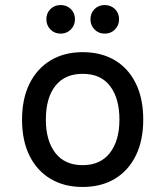

<svg xmlns="http://www.w3.org/2000/svg" viewBox="-20 -730 656 762"><path d="M308 12Q235 12 181 -20Q127 -52 97.2 -111.8Q67.5 -171.5 67.5 -255Q67.5 -338 97.2 -398Q127 -458 181 -490.5Q235 -523 308 -523Q381.5 -523 435.5 -491Q489.5 -459 519 -399Q548.5 -339 548.5 -255.5Q548.5 -172.5 519 -112.5Q489.5 -52.5 435.5 -20.2Q381.5 12 308 12ZM308 -74.5Q378.5 -74.5 416.2 -123.2Q454 -172 454 -255.5Q454 -339 417.2 -388Q380.5 -437 308 -437Q237 -437 199.5 -389Q162 -341 162 -255Q162 -172 199.5 -123.2Q237 -74.5 308 -74.5ZM220.5 -596.5Q196.5 -596.5 180.2 -613Q164 -629.5 164 -653.5Q164 -678 180.2 -694Q196.5 -710 220.5 -710Q245 -710 261.2 -694Q277.5 -678 277.5 -653.5Q277.5 -629.5 261.2 -613Q245 -596.5 220.5 -596.5ZM395.5 -596.5Q371.5 -596.5 355.2 -613Q339 -629.5 339 -653.5Q339 -678 355.2 -694Q371.5 -710 395.5 -710Q420 -710 436.2 -694Q452.5 -678 452.5 -653.5Q452.5 -629.5 436.2 -613Q420 -596.5 395.5 -596.5Z"/></svg>

Font: Overpass Mono Medium
Style: Regular
Weight: 500
Monospace: yes
Designer: Delve Withrington, Dave Bailey
Foundry: Delve Fonts LLC
Version: Version 4.000